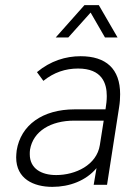

<svg xmlns="http://www.w3.org/2000/svg" viewBox="-20 -720 530 748"><path d="M333 -671 389 -574H438L365 -700H309L197 -574H246ZM397 0 444 -302C447 -320 448 -338 448 -353C448 -452 393 -501 294 -501C236 -501 177 -483 124 -439L149 -405C190 -438 235 -453 284 -453C378 -453 396 -395 396 -346C396 -329 394 -313 392 -301L391 -294H271C146 -294 61 -233 45 -134C44 -124 43 -115 43 -107C43 -23 111 8 184 8C251 8 315 -16 356 -65L345 0ZM369 -155C357 -77 274 -38 199 -38C140 -38 96 -64 96 -119C96 -125 96 -131 97 -137C109 -209 178 -250 269 -250H384Z"/></svg>

Font: Arthouse Owned Light
Style: Italic
Weight: 300
Italic angle: -10°
Designer: Jeremy Tribby
Foundry: Tribby Type
Version: Version 1.000;PS 001.000;hotconv 1.0.88;makeotf.lib2.5.64775